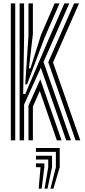

<svg xmlns="http://www.w3.org/2000/svg" viewBox="-20 -820 497 1122"><path d="M94.8 0V-800H120.8V-603.2L115.5 -270.5H127.5L260 -580.5L356.2 -800H384.8L234.2 -457.8L394.5 0H367L218.5 -424.2L120.8 -208.8V0ZM146.5 0V-202.8L215.5 -356.5L339.8 0H312.2L212.5 -288.2L172.2 -197V0ZM43.2 0V-800H69V0ZM421.8 0 262 -456.5 413 -800H441.8L289.8 -455.2L449.2 0ZM127.5 -327 146.5 -612.8V-800H172.2V-621.2L149 -420.2H157.8L220 -617L299.2 -800H327.8L240.5 -600L138 -327ZM274.8 282.5 306.5 157.2V67.5H190V45H329V157.2L292 282.5ZM206 282.5 216.8 157.2H190V134.8H239.2V157.2L223.2 282.5ZM240.5 282.5 261.8 157.2V112.2H190V90H284V157.2L257.5 282.5Z"/></svg>

Font: Big Shoulders Inline Display Thin ExtraBold
Style: Regular
Weight: 800
Version: Version 2.002